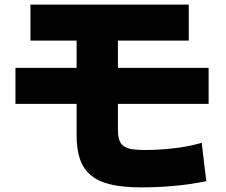

<svg xmlns="http://www.w3.org/2000/svg" viewBox="-20 -741 980 832"><path d="M312 -447V-565H112V-721H798V-565H491V-447H884V-291H491V-179Q491 -151 497 -134Q503 -117 516.5 -107.5Q530 -98 552 -94.5Q574 -91 607 -91Q666 -91 730 -98Q794 -105 854 -122L874 44Q808 58 734.5 64.5Q661 71 592 71Q514 71 460.5 58.5Q407 46 374 18.5Q341 -9 326.5 -51.5Q312 -94 312 -154V-291H47V-447Z"/></svg>

Font: OA Gothic ExtraBold
Style: Regular
Weight: 800
Designer: Choi Chi-young, Lee Jaesang, Lee Juhyun, Han Dohee
Foundry: DDUNGSANG CORP.
Version: Version 1.000;Build 20210203